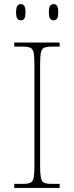

<svg xmlns="http://www.w3.org/2000/svg" viewBox="-20 -923 365 943"><path d="M50 0V-20H93Q118 -20 130 -26Q142 -32 145.5 -51Q149 -70 149 -108V-606Q149 -645 145.5 -663.5Q142 -682 130 -688Q118 -694 93 -694H50V-714H273V-694H233Q208 -694 196 -688Q184 -682 180.5 -663.5Q177 -645 177 -606V-108Q177 -70 180.5 -51Q184 -32 196 -26Q208 -20 233 -20H273V0ZM243 -823Q233 -823 226.5 -831Q220 -839 220 -863Q220 -886 226.5 -894.5Q233 -903 243 -903Q254 -903 260 -894.5Q266 -886 266 -863Q266 -839 260 -831Q254 -823 243 -823ZM82 -823Q72 -823 65.5 -831Q59 -839 59 -863Q59 -886 65.5 -894.5Q72 -903 82 -903Q93 -903 99 -894.5Q105 -886 105 -863Q105 -839 99 -831Q93 -823 82 -823Z"/></svg>

Font: Noto Serif Hebrew Thin
Style: Regular
Weight: 250
Version: Version 2.003